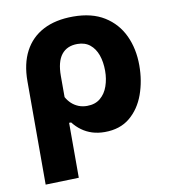

<svg xmlns="http://www.w3.org/2000/svg" viewBox="-80 -582 750 847"><g transform="rotate(-10 294.5 -158.5)"><path d="M56.2 196.5Q56.2 142.8 56.2 90.4Q56.2 38 56.2 -24V-266Q56.2 -344.7 85.2 -399.8Q114.2 -454.9 169.4 -483.8Q224.6 -512.7 303.7 -512.7Q387.5 -512.7 443.2 -478Q498.9 -443.3 526.7 -383.8Q554.4 -324.4 554.4 -250.2Q554.4 -180.7 532.8 -120.6Q511.1 -60.4 466.7 -23.6Q422.3 13.3 353.9 13.3Q323.7 13.3 298.1 5.3Q272.5 -2.8 251.6 -18Q230.7 -33.1 214.5 -54.1H205.4V-16Q205.4 39.9 205.4 89.1Q205.4 138.3 205.4 192ZM296.8 -113.7Q333.4 -113.7 356.6 -133.3Q379.8 -152.8 390.7 -184.5Q401.7 -216.1 401.7 -252.4Q401.7 -292.2 390.7 -323.3Q379.6 -354.4 357.4 -372.3Q335.2 -390.3 301.2 -390.3Q254.7 -390.3 230 -359Q205.4 -327.7 205.4 -263.9V-169.3Q214.6 -152.6 228 -140.1Q241.5 -127.7 258.8 -120.7Q276.1 -113.7 296.8 -113.7Z"/></g></svg>

Font: Commissioner Thin
Style: Regular
Weight: 100
Designer: Kostas Bartsokas
Foundry: Kostas Bartsokas
Version: Version 1.001;gftools[0.9.23]